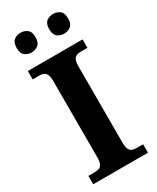

<svg xmlns="http://www.w3.org/2000/svg" viewBox="-229 -981 859 1048"><g transform="rotate(-30 200.5 -457.5)"><path d="M28 0V-53H70Q84.6 -53 96.3 -57.5Q108 -62 114.5 -76Q121 -90 121 -118V-596Q121 -624.9 114.3 -638.4Q107.6 -652 96.3 -656.5Q85 -661 70 -661H28V-714H373V-661H331Q317.1 -661 305 -656.5Q293 -652 286.5 -638.5Q280 -624.9 280 -596V-118Q280 -90 286.5 -76Q293 -62 305 -57.5Q317.1 -53 331 -53H373V0ZM303 -791Q279 -791 261 -804.8Q243 -818.6 243 -852.7Q243 -888 261 -901.5Q279 -915 303 -915Q326 -915 344 -901.7Q362 -888.4 362 -853Q362 -818.7 344 -804.8Q326 -791 303 -791ZM97 -791Q74 -791 56 -804.8Q38 -818.6 38 -852.7Q38 -888 56 -901.5Q74 -915 97 -915Q120 -915 138.5 -901.7Q157 -888.4 157 -853Q157 -818.7 138.5 -804.8Q120 -791 97 -791Z"/></g></svg>

Font: Noto Serif Gujarati
Style: Regular
Weight: 400
Designer: Universal Thirst, Indian Type Foundry and the Monotype Design Team
Foundry: Monotype Imaging Inc.
Version: Version 2.102